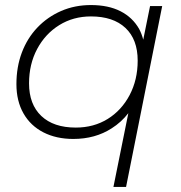

<svg xmlns="http://www.w3.org/2000/svg" viewBox="-20 -546 715 760"><path d="M270 4Q203 4 152 -22Q101 -48 73 -97Q45 -146 45 -213Q45 -281 66.5 -338Q88 -395 128 -437Q168 -479 222 -502.5Q276 -526 340 -526Q409 -526 457 -501.5Q505 -477 531 -431Q541 -412 547 -389L574 -522H622L479 194H429L488 -98Q460 -62 422 -38Q357 4 270 4ZM280 -41Q351 -41 406 -75Q461 -109 493 -169.5Q525 -230 525 -306Q525 -390 476.5 -435.5Q428 -481 340 -481Q270 -481 214.5 -446.5Q159 -412 127 -352Q95 -292 95 -216Q95 -133 143.5 -87Q192 -41 280 -41Z"/></svg>

Font: Montserrat Thin Light
Style: Italic
Weight: 300
Italic angle: -11.3°
Version: Version 9.000